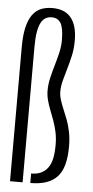

<svg xmlns="http://www.w3.org/2000/svg" viewBox="-53 -764 384 797"><g transform="rotate(5 139.0 -366.0)"><path d="M20 0H72.5V-564.5Q72.5 -602.5 77 -627.8Q81.5 -653 89.8 -667.2Q98 -681.5 109.2 -687.2Q120.5 -693 133.5 -693Q158.5 -693 171 -673.2Q183.5 -653.5 183.5 -602Q183.5 -575.5 177.2 -549Q171 -522.5 163 -495.5Q155 -468.5 148.8 -441.8Q142.5 -415 142.5 -389Q142.5 -369 147.8 -349Q153 -329 161 -308.8Q169 -288.5 177 -266.5Q185 -244.5 190.2 -219.8Q195.5 -195 195.5 -166Q195.5 -134 190.5 -110.2Q185.5 -86.5 174 -71Q162.5 -55.5 145.5 -47.5Q128.5 -39.5 104.5 -39.5V0Q143 0 170.8 -9.5Q198.5 -19 216.5 -38.5Q234.5 -58 243 -89.5Q251.5 -121 251.5 -165.5Q251.5 -197.5 246 -225Q240.5 -252.5 232 -275Q223.5 -297.5 215 -317.2Q206.5 -337 201 -355Q195.5 -373 195.5 -389.5Q195.5 -411 201.8 -435.2Q208 -459.5 216 -486Q224 -512.5 230.5 -542Q237 -571.5 237 -604.5Q237 -637.5 230 -661.5Q223 -685.5 209.5 -701.2Q196 -717 176.8 -724.2Q157.5 -731.5 133.5 -731.5Q105.5 -731.5 84.5 -722.5Q63.5 -713.5 49.2 -693Q35 -672.5 27.5 -639.8Q20 -607 20 -559Z"/></g></svg>

Font: Anybody ExtraCondensed Light
Style: Regular
Weight: 300
Width: 2
Version: Version 1.113;gftools[0.9.25]